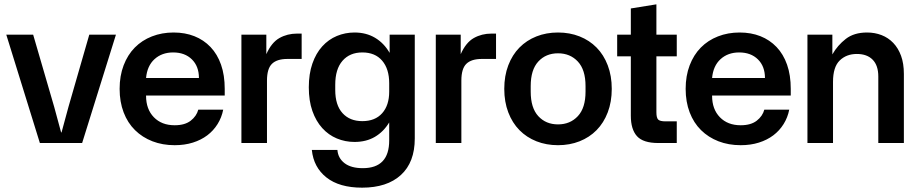

<svg xmlns="http://www.w3.org/2000/svg" viewBox="-20 -660 4237 886"><path d="M9 -500H133L230 -167L262 -49H264L296 -167L392 -500H515L359 0H164Z M786 10Q730 10 683.5 -8Q637 -26 603 -59.5Q569 -93 550.5 -141.5Q532 -190 532 -250Q532 -310 550.5 -358.5Q569 -407 602 -440.5Q635 -474 681 -492Q727 -510 781 -510Q834 -510 877 -493Q920 -476 951.5 -443Q983 -410 1000 -361.5Q1017 -313 1017 -250V-219H654V-218Q654 -156 690 -119Q726 -82 786 -82Q833 -82 860 -103Q887 -124 895 -154H1010Q1003 -118 984 -87.5Q965 -57 936.5 -35.5Q908 -14 870 -2Q832 10 786 10ZM898 -300Q898 -354 865.5 -386Q833 -418 779 -418Q727 -418 693 -387Q659 -356 654 -300Z M1094 -500H1209V-410Q1233 -464 1269.5 -484.5Q1306 -505 1351 -505H1372V-388H1306Q1258 -388 1235 -365.5Q1212 -343 1212 -288V0H1094Z M1651 206Q1546 206 1486.5 159Q1427 112 1419 32H1537Q1540 70 1570 93Q1600 116 1654 116Q1776 116 1776 -12V-95Q1750 -52 1710 -28.5Q1670 -5 1616 -5Q1573 -5 1534.5 -21Q1496 -37 1467 -69Q1438 -101 1421.5 -148Q1405 -195 1405 -257Q1405 -319 1421.5 -366.5Q1438 -414 1467 -446Q1496 -478 1534.5 -494Q1573 -510 1616 -510Q1670 -510 1711 -485.5Q1752 -461 1778 -416V-500H1894V-21Q1894 89 1830 147.5Q1766 206 1651 206ZM1527 -245Q1527 -175 1560.5 -138Q1594 -101 1652 -101Q1711 -101 1743.5 -137.5Q1776 -174 1776 -237V-276Q1776 -342 1743.5 -380Q1711 -418 1652 -418Q1594 -418 1560.5 -379.5Q1527 -341 1527 -269Z M1991 -500H2106V-410Q2130 -464 2166.5 -484.5Q2203 -505 2248 -505H2269V-388H2203Q2155 -388 2132 -365.5Q2109 -343 2109 -288V0H1991Z M2555 10Q2501 10 2455.5 -8Q2410 -26 2377 -59.5Q2344 -93 2325.5 -141.5Q2307 -190 2307 -250Q2307 -310 2325.5 -358.5Q2344 -407 2377 -440.5Q2410 -474 2455.5 -492Q2501 -510 2555 -510Q2609 -510 2654.5 -492Q2700 -474 2733 -440.5Q2766 -407 2784.5 -358.5Q2803 -310 2803 -250Q2803 -190 2784.5 -141.5Q2766 -93 2733 -59.5Q2700 -26 2654.5 -8Q2609 10 2555 10ZM2429 -237Q2429 -162 2464 -124Q2499 -86 2555 -86Q2611 -86 2646.5 -124Q2682 -162 2682 -237V-263Q2682 -338 2646.5 -376Q2611 -414 2555 -414Q2499 -414 2464 -376Q2429 -338 2429 -263Z M3018 0Q2948 0 2919.5 -31.5Q2891 -63 2891 -126V-400H2828V-500H2891V-621L3009 -640V-500H3103V-400H3009V-142Q3009 -116 3017.5 -108Q3026 -100 3051 -100H3103V0Z M3398 10Q3342 10 3295.5 -8Q3249 -26 3215 -59.5Q3181 -93 3162.5 -141.5Q3144 -190 3144 -250Q3144 -310 3162.5 -358.5Q3181 -407 3214 -440.5Q3247 -474 3293 -492Q3339 -510 3393 -510Q3446 -510 3489 -493Q3532 -476 3563.5 -443Q3595 -410 3612 -361.5Q3629 -313 3629 -250V-219H3266V-218Q3266 -156 3302 -119Q3338 -82 3398 -82Q3445 -82 3472 -103Q3499 -124 3507 -154H3622Q3615 -118 3596 -87.5Q3577 -57 3548.5 -35.5Q3520 -14 3482 -2Q3444 10 3398 10ZM3510 -300Q3510 -354 3477.5 -386Q3445 -418 3391 -418Q3339 -418 3305 -387Q3271 -356 3266 -300Z M3706 -500H3821V-409Q3845 -451 3883 -480.5Q3921 -510 3981 -510Q4017 -510 4048 -498Q4079 -486 4102 -462Q4125 -438 4138 -402.5Q4151 -367 4151 -319V0H4033V-307Q4033 -358 4007 -384.5Q3981 -411 3934 -411Q3886 -411 3855 -381Q3824 -351 3824 -282V0H3706Z"/></svg>

Font: CyStack Display SemiBold
Style: Regular
Weight: 600
Designer: Weizhong Zhang
Foundry: 本地遙控
Version: Version 1.000;Glyphs 3.1.2 (3151)